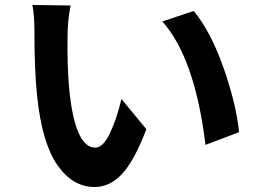

<svg xmlns="http://www.w3.org/2000/svg" viewBox="-20 -734 1040 770"><path d="M263 -712Q251 -650 251 -591Q249 -475 257 -382Q280 -142 362 -142Q394 -142 421.5 -201Q449 -260 467 -337L567 -216Q519 -90 470 -37Q421 16 359 16Q272 16 210.5 -71.5Q149 -159 129 -347Q118 -447 118 -614Q118 -673 110 -714ZM757 -690Q824 -609 875 -466Q926 -323 939 -204L804 -153Q762 -501 631 -648Z"/></svg>

Font: Noto Sans Korean Bold
Style: Bold
Weight: 700
Designer: Ryoko NISHIZUKA  (kana & ideographs); Paul D. Hunt (Latin, Greek & Cyrillic); Wenlong ZHANG  (bopomofo); Sandoll Communi
Foundry: Adobe Systems Incorporated
Version: Version 1.000;PS 1;hotconv 1.0.78;makeotf.lib2.5.61930